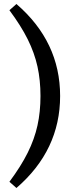

<svg xmlns="http://www.w3.org/2000/svg" viewBox="-20 -757 397 958"><path d="M182 -278Q182 -357 167 -425Q152 -493 118.5 -560.5Q85 -628 27 -706L62 -737Q280 -549 280 -278Q280 -7 62 181L27 150Q85 72 118.5 4.5Q152 -63 167 -131Q182 -199 182 -278Z"/></svg>

Font: Source Serif 4 Semibold
Style: Regular
Weight: 600
Designer: Frank Grießhammer
Foundry: Adobe
Version: Version 4.005;hotconv 1.1.0;makeotfexe 2.6.0